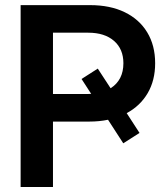

<svg xmlns="http://www.w3.org/2000/svg" viewBox="-20 -748 665 768"><path d="M62.5 0V-727.5H340.3Q420.4 -727.5 478.8 -699.2Q537.1 -670.9 568.8 -618.7Q600.6 -566.4 600.6 -495.1Q600.6 -426.3 570.6 -375.2Q540.5 -324.2 486.8 -295.4L538.1 -216.3L473.1 -174.8L412.1 -269Q377 -261.7 337.9 -261.7H191.9V0ZM371.1 -473.6 422.4 -395Q473.6 -427.7 473.6 -495.1Q473.6 -551.8 436 -584.5Q398.4 -617.2 333 -617.2H191.9V-372.1H333Q339.4 -372.1 344.7 -372.6L306.2 -432.1Z"/></svg>

Font: Inter Display SemiBold
Style: Regular
Weight: 600
Designer: Rasmus Andersson
Foundry: rsms
Version: Version 4.001;git-9221beed3